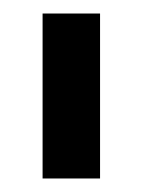

<svg xmlns="http://www.w3.org/2000/svg" viewBox="-20 -701 211 284"><path d="M128 -437H43V-681H128Z"/></svg>

Font: Hind Mysuru Medium
Style: Regular
Weight: 500
Designer: Manushi Parikh, Hitesh Malaviya
Foundry: Indian Type Foundry
Version: Version 0.703;PS 1.0;hotconv 1.0.86;makeotf.lib2.5.63406